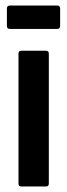

<svg xmlns="http://www.w3.org/2000/svg" viewBox="-20 -676 243 696"><path d="M57 0Q47 0 47 -11V-481Q47 -492 57 -492H147Q157 -492 157 -481V-11Q157 0 147 0ZM16 -571Q5 -571 5 -582V-645Q5 -656 16 -656H187Q198 -656 198 -645V-582Q198 -571 187 -571Z"/></svg>

Font: Sofia Sans Condensed
Style: Bold
Weight: 700
Designer: Botio Nikoltchev, Ani Petrova
Foundry: lettersoup
Version: Version 4.101; ttfautohint (v1.8.4.7-5d5b)